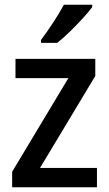

<svg xmlns="http://www.w3.org/2000/svg" viewBox="-20 -879 458 806"><path d="M387 -93H31V-158L267 -551H45V-632H380V-560L148 -174H387ZM367 -849Q353 -830 327 -801.5Q301 -773 272 -745Q243 -717 220 -699H152V-711Q176 -743 203 -784Q230 -825 248 -859H367Z"/></svg>

Font: Noto Sans Telugu UI SemiCondensed Medium
Style: Regular
Weight: 500
Width: 4
Designer: Jelle Bosma - Monotype Design Team
Foundry: Monotype Imaging Inc.
Version: Version 2.005; ttfautohint (v1.8.4.7-5d5b)